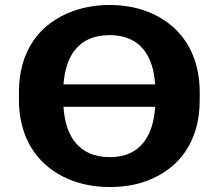

<svg xmlns="http://www.w3.org/2000/svg" viewBox="-20 -741 883 771"><path d="M782 -339V-371C782 -481 744 -568 681 -627C623 -681 537 -721 420 -721C366 -721 317 -712 272 -696C136 -646 56 -534 56 -371V-339C56 -230 95 -142 158 -84C216 -30 304 10 421 10C475 10 524 2 568 -14C703 -64 782 -176 782 -339ZM235 -312H603C596 -201 548 -110 421 -110C292 -110 242 -200 235 -312ZM603 -402H235C243 -512 292 -600 420 -600C547 -600 596 -512 603 -402Z"/></svg>

Font: Asimov
Style: XWid
Weight: 500
Designer: Google
Version: Version 2.000980; 2014